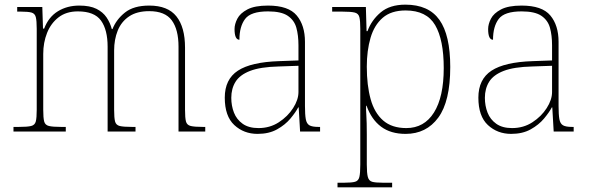

<svg xmlns="http://www.w3.org/2000/svg" viewBox="-20 -566 2539 826"><path d="M38 0V-20H61Q98 -20 114 -24Q130 -28 134 -43.5Q138 -59 138 -94V-442Q138 -477 134 -492.5Q130 -508 115.5 -512Q101 -516 71 -516H54V-536H162L165 -443H170Q189 -493 229 -517.5Q269 -542 321 -542Q367 -542 395 -528Q423 -514 438.5 -491Q454 -468 461 -441H464Q480 -482 517.5 -512Q555 -542 622 -542Q702 -542 739 -495.5Q776 -449 776 -361V-94Q776 -59 780 -43.5Q784 -28 800.5 -24Q817 -20 853 -20H863V0H748V-365Q748 -439 719 -478.5Q690 -518 622 -518Q569 -518 535.5 -495.5Q502 -473 486.5 -434.5Q471 -396 471 -349V-94Q471 -59 475 -43.5Q479 -28 495 -24Q511 -20 548 -20H563V0H443V-365Q443 -438 414.5 -477.5Q386 -517 315 -517Q265 -517 232 -491.5Q199 -466 182.5 -424.5Q166 -383 166 -334V-94Q166 -59 170 -43.5Q174 -28 190.5 -24Q207 -20 243 -20H263V0Z M1088 10Q1029 10 988 -28Q947 -66 947 -146Q947 -225 1003.5 -262Q1060 -299 1181 -303L1264 -306V-371Q1264 -414 1255 -446.5Q1246 -479 1218 -498Q1190 -517 1133 -517Q1059 -517 1034.5 -484.5Q1010 -452 1010 -395Q989 -395 989 -441Q989 -462 1001 -485.5Q1013 -509 1044.5 -525.5Q1076 -542 1133 -542Q1221 -542 1256.5 -499.5Q1292 -457 1292 -386V-110Q1292 -73 1295.5 -53.5Q1299 -34 1311 -27Q1323 -20 1350 -20H1357V0H1271L1265 -104H1263Q1252 -83 1229.5 -56Q1207 -29 1172 -9.5Q1137 10 1088 10ZM1092 -15Q1141 -15 1179.5 -40Q1218 -65 1241 -101Q1264 -137 1264 -170V-283L1178 -280Q1100 -278 1056 -261Q1012 -244 993.5 -214.5Q975 -185 975 -145Q975 -111 986.5 -81.5Q998 -52 1024 -33.5Q1050 -15 1092 -15Z M1432 240V220H1463Q1493 220 1507.5 216Q1522 212 1526 195.5Q1530 179 1530 142V-442Q1530 -477 1526 -492.5Q1522 -508 1506 -512Q1490 -516 1453 -516H1409V-536H1554L1557 -432H1561Q1578 -479 1617.5 -512.5Q1657 -546 1724 -546Q1824 -546 1870.5 -480.5Q1917 -415 1917 -278Q1917 -130 1865.5 -60Q1814 10 1725 10Q1661 10 1619.5 -21Q1578 -52 1557 -111H1555Q1554 -99 1556 -70.5Q1558 -42 1558 13V142Q1558 179 1562.5 195.5Q1567 212 1581 216Q1595 220 1625 220H1667V240ZM1728 -15Q1805 -15 1847 -82Q1889 -149 1889 -273Q1889 -395 1852 -458Q1815 -521 1725 -521Q1663 -521 1626.5 -489.5Q1590 -458 1574 -403Q1558 -348 1558 -279Q1558 -199 1574.5 -139.5Q1591 -80 1628.5 -47.5Q1666 -15 1728 -15Z M2179 10Q2120 10 2079 -28Q2038 -66 2038 -146Q2038 -225 2094.5 -262Q2151 -299 2272 -303L2355 -306V-371Q2355 -414 2346 -446.5Q2337 -479 2309 -498Q2281 -517 2224 -517Q2150 -517 2125.5 -484.5Q2101 -452 2101 -395Q2080 -395 2080 -441Q2080 -462 2092 -485.5Q2104 -509 2135.5 -525.5Q2167 -542 2224 -542Q2312 -542 2347.5 -499.5Q2383 -457 2383 -386V-110Q2383 -73 2386.5 -53.5Q2390 -34 2402 -27Q2414 -20 2441 -20H2448V0H2362L2356 -104H2354Q2343 -83 2320.5 -56Q2298 -29 2263 -9.5Q2228 10 2179 10ZM2183 -15Q2232 -15 2270.5 -40Q2309 -65 2332 -101Q2355 -137 2355 -170V-283L2269 -280Q2191 -278 2147 -261Q2103 -244 2084.5 -214.5Q2066 -185 2066 -145Q2066 -111 2077.5 -81.5Q2089 -52 2115 -33.5Q2141 -15 2183 -15Z"/></svg>

Font: Noto Serif Tamil Thin
Style: Regular
Weight: 100
Designer: Indian Type Foundry, Tom Grace, and the Monotype Design Team
Foundry: Monotype Imaging Inc.
Version: Version 2.004; ttfautohint (v1.8.4.7-5d5b)